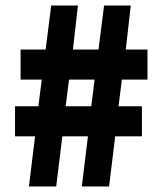

<svg xmlns="http://www.w3.org/2000/svg" viewBox="-20 -670 580 690"><path d="M84 0 106 -180H34V-288H118L130 -384H54V-492H144L164 -650H260L242 -492H334L354 -650H450L432 -492H510V-384H418L406 -288H490V-180H394L372 0H274L296 -180H204L182 0ZM216 -288H308L320 -384H228Z"/></svg>

Font: Assistant ExtraLight ExtraBold
Style: Regular
Weight: 800
Version: Version 3.000